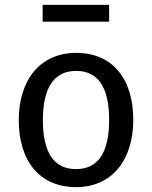

<svg xmlns="http://www.w3.org/2000/svg" viewBox="-20 -756 624 788"><path d="M293 -465C380 -465 428 -401 428 -264C428 -126 380 -62 292 -62C204 -62 156 -126 156 -263C156 -401 205 -465 293 -465ZM293 -539C143 -539 57 -426 57 -263C57 -96 142 12 292 12C441 12 527 -101 527 -264C527 -431 443 -539 293 -539ZM428 -667V-736H155V-667Z"/></svg>

Font: Fira Math
Style: Regular
Weight: 400
Designer: Xiangdong Zeng
Foundry: Xiangdong Zeng
Version: Version 0.3.4